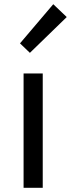

<svg xmlns="http://www.w3.org/2000/svg" viewBox="-20 -892 337 912"><path d="M92 0H183V-543H92ZM122 -641 297 -811 233 -872 75 -686Z"/></svg>

Font: Noto Sans JP Regular
Style: Regular
Weight: 400
Designer: Ryoko NISHIZUKA (kana & ideographs); Paul D. Hunt (Latin, Greek & Cyrillic); Wenlong ZHANG (bopomofo); Sandoll Communica
Foundry: Adobe Systems Incorporated
Version: Version 1.004;PS 1.004;hotconv 1.0.82;makeotf.lib2.5.63406